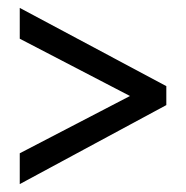

<svg xmlns="http://www.w3.org/2000/svg" viewBox="-20 -598 470 486"><path d="M30 -210V-132L401 -332V-380L30 -578V-500L309 -355Z"/></svg>

Font: Noto Sans Lao Looped ExtraCondensed
Style: Regular
Weight: 400
Width: 2
Designer: Mark Frömberg, Ben Mitchell
Foundry: The Fontpad Ltd
Version: Version 1.002